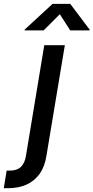

<svg xmlns="http://www.w3.org/2000/svg" viewBox="-115 -783 490 1007"><path d="M117.2 -545.9H225.1L128.4 35.2Q119.6 90.8 93.3 128.2Q66.9 165.5 24.9 184.8Q-17.1 204.1 -73.7 204.1H-95.2L-80.1 111.8H-63Q-25.9 111.8 -5.4 92.3Q15.1 72.8 21 34.7ZM113.8 -623.5H14.2L14.6 -627.9L160.6 -762.7H253.4L355 -627.9L354.5 -623.5H253.4L198.7 -708.5Z"/></svg>

Font: Inter Medium
Style: Italic
Weight: 500
Italic angle: -9.3988°
Designer: Rasmus Andersson
Foundry: rsms
Version: Version 4.001;git-66647c0bb